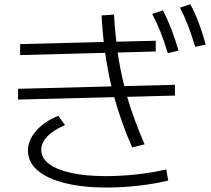

<svg xmlns="http://www.w3.org/2000/svg" viewBox="-20 -838 978 889"><path d="M63.5 -426.8 496.1 -438Q479.5 -506.8 466.8 -593.3L73.2 -583V-633.8L460.4 -643.6Q453.6 -703.6 450.2 -766.6L507.8 -770.5Q510.7 -714.4 518.6 -645L701.2 -649.4V-599.6L524.9 -594.7Q536.1 -516.1 555.7 -439.5L790 -445.3V-395.5L568.8 -389.6Q597.7 -289.1 649.4 -169.9L591.8 -155.3Q541.5 -271 508.8 -388.2L63.5 -377ZM684.6 -773.4 734.4 -790Q756.8 -746.1 773.9 -701.7Q791 -657.2 806.6 -603.5L756.8 -591.8Q740.7 -646 723.6 -689Q706.5 -731.9 684.6 -773.4ZM813.5 -802.7 861.3 -818.4Q883.8 -776.4 900.4 -731.9Q917 -687.5 932.6 -631.8L883.8 -621.1Q867.2 -676.8 850.6 -719.7Q834 -762.7 813.5 -802.7ZM109.4 -138.7Q108.4 -186.5 145.8 -230.5Q183.1 -274.4 250 -301.8L281.2 -258.8Q226.6 -235.8 198.2 -205.3Q169.9 -174.8 170.9 -141.6Q172.4 -104.5 208.5 -77.9Q244.6 -51.3 311.5 -36.9Q378.4 -22.5 470.7 -22.5Q540.5 -22.5 615 -30.8Q689.5 -39.1 750 -53.7L758.8 -2Q696.8 13.2 621.6 21.7Q546.4 30.3 473.6 30.3Q363.3 30.3 281 9.8Q198.7 -10.7 154.3 -48.8Q109.9 -86.9 109.4 -138.7Z"/></svg>

Font: Pretendard JP Light
Style: Regular
Weight: 300
Designer: Base glyphs from Inter by Rasmus Andersson; Hangeul glyphs from Noto Sans CJK(Source Han Sans) by Jang Soo-young and Kan
Foundry: Kil Hyung-jin
Version: Version 1.309